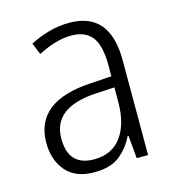

<svg xmlns="http://www.w3.org/2000/svg" viewBox="-88 -617 640 702"><g transform="rotate(-15 232.0 -266.0)"><path d="M335 -271V-217Q335 -133 299.5 -84.5Q264 -36 196 -36Q99 -36 99 -140Q99 -257 262 -267ZM236 -542Q196 -542 157.5 -531Q119 -520 87 -503L105 -459Q174 -495 231 -495Q284 -495 309.5 -462.5Q335 -430 335 -353V-313L256 -308Q42 -296 42 -139Q42 -74 78 -32Q114 10 184 10Q246 10 280.5 -17Q315 -44 336 -87H339L347 0H390V-359Q390 -542 236 -542Z"/></g></svg>

Font: Noto Sans UI SemiCondensed Light
Style: Regular
Weight: 300
Width: 4
Designer: Monotype Design Team
Foundry: Monotype Imaging Inc.
Version: Version 1.901